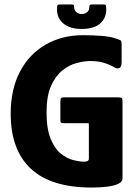

<svg xmlns="http://www.w3.org/2000/svg" viewBox="-20 -836 620 862"><path d="M530 -34Q530 -20 511.5 -11Q493 -2 462 2Q431 6 392 6Q209 6 118.5 -78.5Q28 -163 28 -326Q28 -435 69.5 -514Q111 -593 184.5 -635.5Q258 -678 352 -678Q395 -678 435 -675Q475 -672 497 -664Q513 -659 519.5 -656Q526 -653 526 -638V-558Q526 -536 516.5 -531Q507 -526 495 -533Q470 -547 444.5 -554.5Q419 -562 385 -562Q358 -562 324 -553Q290 -544 259.5 -519.5Q229 -495 209 -450Q189 -405 189 -332Q189 -257 207.5 -212.5Q226 -168 253.5 -146Q281 -124 309.5 -117Q338 -110 358 -110Q379 -110 379 -124V-276Q379 -281 378 -282Q377 -283 372 -283H269Q258 -283 254.5 -285Q251 -287 251 -299V-380Q251 -392 254 -395.5Q257 -399 269 -399H508Q525 -399 527.5 -395.5Q530 -392 530 -375ZM347 -706Q294 -706 265 -730Q236 -754 236 -794Q236 -810 238.5 -813Q241 -816 251 -816H297Q307 -816 310 -814.5Q313 -813 313 -803Q313 -790 322.5 -781.5Q332 -773 347 -773Q361 -773 371 -781.5Q381 -790 381 -803Q381 -813 385 -814.5Q389 -816 393 -816H444Q452 -816 454.5 -813.5Q457 -811 457 -794Q457 -754 429 -730Q401 -706 347 -706Z"/></svg>

Font: Glory Thin ExtraBold
Style: Regular
Weight: 800
Version: Version 1.011